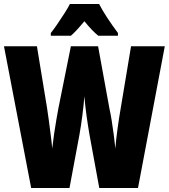

<svg xmlns="http://www.w3.org/2000/svg" viewBox="-20 -947 850 967"><path d="M810 -714 675 0H480L431 -267Q423 -313 416 -363Q409 -413 405 -462Q402 -422 395 -367Q388 -312 380 -268L330 0H137L0 -714H166L217 -403Q221 -379 225.5 -344Q230 -309 235 -271Q240 -233 243 -199Q247 -235 252.5 -273Q258 -311 264 -345Q270 -379 274 -401L337 -714H474L531 -401Q537 -375 542.5 -340Q548 -305 553 -268Q558 -231 561 -199Q564 -240 571.5 -295.5Q579 -351 588 -402L640 -714ZM479 -927Q513 -862 574 -781V-767H475Q445 -791 405 -840Q361 -787 337 -767H236V-781Q250 -798 269 -826Q288 -854 306 -882Q324 -910 332 -927Z"/></svg>

Font: Noto Sans Tamil ExtraCondensed Black
Style: Regular
Weight: 900
Width: 2
Designer: Jelle Bosma - Monotype Design Team
Foundry: Monotype Imaging Inc.
Version: Version 2.004; ttfautohint (v1.8.4.7-5d5b)